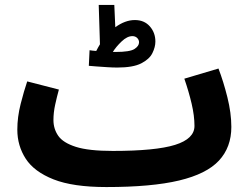

<svg xmlns="http://www.w3.org/2000/svg" viewBox="-20 -735 1006 776"><path d="M410 21Q275 21 196.5 -10Q118 -41 84 -93.5Q50 -146 50 -211Q50 -262 63.5 -315Q77 -368 90 -406L218 -373Q210 -344 203 -312Q196 -280 196 -250Q196 -214 215.5 -186Q235 -158 286.5 -141.5Q338 -125 436 -125Q609 -125 687.5 -149.5Q766 -174 766 -226Q766 -267 754.5 -316Q743 -365 725 -417L863 -458Q883 -406 899 -342Q915 -278 915 -222Q915 -140 865 -86Q815 -32 704 -5.5Q593 21 410 21ZM454 -462Q436 -462 413 -463.5Q390 -465 369.5 -466.5Q349 -468 339 -469L342 -532Q354 -530 369 -529Q376 -543 384 -556L379 -715H442L446 -625Q486 -654 525 -654Q563 -654 585.5 -628.5Q608 -603 608 -567Q608 -545 596 -520.5Q584 -496 551 -479Q518 -462 454 -462ZM515 -589Q494 -589 471.5 -567.5Q449 -546 436 -525Q442 -525 447 -525Q505 -525 523.5 -537Q542 -549 542 -564Q542 -574 534.5 -581.5Q527 -589 515 -589Z"/></svg>

Font: Noto Sans Arabic Cond ExtBd
Style: Regular
Weight: 800
Width: 3
Designer: Monotype Design Team, Nadine Chahine, Nizar Qandah and Khaled Hosny
Foundry: Monotype Imaging Inc.
Version: Version 2.012; ttfautohint (v1.8.4.7-5d5b)